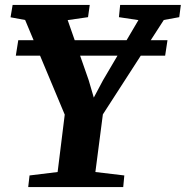

<svg xmlns="http://www.w3.org/2000/svg" viewBox="-20 -763 758 783"><path d="M95 0 100.5 -47.5 215 -61.5 244 -295.5 82.5 -681.5 23 -692.5 31.5 -743H346L339 -693L256 -681L341.5 -436.5L362.5 -365L400 -435.5L544.5 -681L465 -693L470 -743H717.5L711 -693L648 -681.5L399.5 -296.5L369 -61.5L487 -47.5L482.5 0ZM663 -599 653.5 -536H44.5L54.5 -599Z"/></svg>

Font: Merriweather 24pt ExtraBold
Style: Italic
Weight: 800
Italic angle: -7.8°
Version: Version 2.101